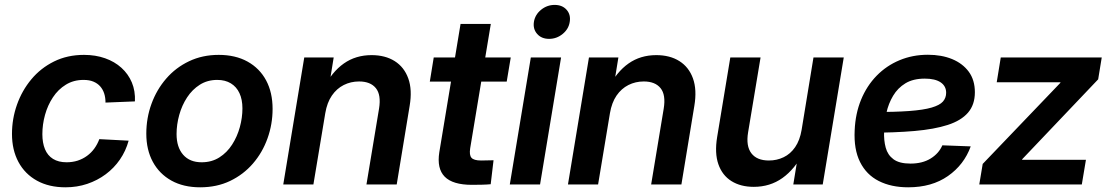

<svg xmlns="http://www.w3.org/2000/svg" viewBox="-20 -759 4564 790"><path d="M249.5 11.7Q181.6 11.7 132.1 -15.6Q82.5 -43 55.9 -92.5Q29.3 -142.1 29.3 -208Q29.3 -270 49.8 -328.1Q70.3 -386.2 108.9 -432.6Q147.5 -479 202.4 -506.1Q257.3 -533.2 325.7 -533.2Q373 -533.2 412.4 -519.3Q451.7 -505.4 479.7 -480Q507.8 -454.6 522.5 -419.7Q537.1 -384.8 535.2 -341.8L414.1 -336.9Q414.1 -357.4 408.7 -374.3Q403.3 -391.1 392.3 -403.6Q381.3 -416 364.5 -423.1Q347.7 -430.2 323.7 -430.2Q282.7 -430.2 251 -410.6Q219.2 -391.1 197.8 -358.6Q176.3 -326.2 165.3 -286.6Q154.3 -247.1 154.3 -207Q154.3 -171.4 165 -145.3Q175.8 -119.1 198.2 -105.2Q220.7 -91.3 253.9 -91.3Q278.3 -91.3 299.6 -98.1Q320.8 -105 338.1 -117.7Q355.5 -130.4 368.2 -147.9Q380.9 -165.5 388.7 -186.5L509.3 -180.2Q497.6 -137.7 473.4 -102.5Q449.2 -67.4 415 -42Q380.9 -16.6 338.9 -2.4Q296.9 11.7 249.5 11.7Z M803.7 11.7Q734.9 11.7 685.3 -15.9Q635.7 -43.5 608.9 -93Q582 -142.6 582 -209Q582 -273.4 603.3 -331.8Q624.5 -390.1 663.8 -435.5Q703.1 -481 758.1 -507.1Q813 -533.2 879.9 -533.2Q948.7 -533.2 998.5 -505.6Q1048.3 -478 1075 -428.2Q1101.6 -378.4 1101.6 -311Q1101.6 -248 1080.8 -189.9Q1060.1 -131.8 1021 -86.4Q981.9 -41 927 -14.6Q872.1 11.7 803.7 11.7ZM809.6 -91.3Q851.1 -91.3 882.6 -111.3Q914.1 -131.3 935.1 -164.1Q956.1 -196.8 966.8 -235.8Q977.5 -274.9 977.5 -313Q977.5 -349.6 965.3 -375.7Q953.1 -401.9 929.9 -416Q906.7 -430.2 874 -430.2Q833.5 -430.2 802.2 -410.4Q771 -390.6 749.8 -358.2Q728.5 -325.7 717.5 -286.1Q706.5 -246.6 706.5 -207.5Q706.5 -153.3 733.6 -122.3Q760.7 -91.3 809.6 -91.3Z M1318.4 -293.5 1269.5 0H1145.5L1231.9 -522.5H1353L1331.5 -390.1L1310.1 -394Q1345.7 -463.4 1394.8 -497.8Q1443.8 -532.2 1508.8 -532.2Q1564.9 -532.2 1604 -507.6Q1643.1 -482.9 1659.9 -436.3Q1676.8 -389.6 1665.5 -323.2L1612.3 0H1487.8L1539.6 -312Q1548.8 -368.7 1526.6 -396.2Q1504.4 -423.8 1457.5 -423.8Q1423.3 -423.8 1394.3 -409.2Q1365.2 -394.5 1345.5 -365.7Q1325.7 -336.9 1318.4 -293.5Z M2081.5 -522.5 2064.9 -423.3H1748.5L1764.6 -522.5ZM1875 -660.6H1999.5L1914.6 -148.9Q1910.2 -121.1 1919.9 -109.9Q1929.7 -98.6 1959.5 -98.6Q1970.2 -98.6 1985.6 -99.1Q2001 -99.6 2010.7 -99.6L1999 -1Q1983.9 0.5 1962.9 1Q1941.9 1.5 1921.9 1.5Q1842.8 1.5 1809.8 -32Q1776.9 -65.4 1787.6 -132.8Z M2077.6 0 2164.1 -522.5H2288.6L2202.1 0ZM2239.3 -599.1Q2208 -599.1 2190.2 -619.4Q2172.4 -639.6 2176.8 -668.9Q2181.6 -698.7 2206.3 -718.8Q2231 -738.8 2262.2 -738.8Q2293.5 -738.8 2311.3 -718.8Q2329.1 -698.7 2324.2 -668.9Q2319.8 -639.6 2295.2 -619.4Q2270.5 -599.1 2239.3 -599.1Z M2489.7 -293.5 2440.9 0H2316.9L2403.3 -522.5H2524.4L2502.9 -390.1L2481.4 -394Q2517.1 -463.4 2566.2 -497.8Q2615.2 -532.2 2680.2 -532.2Q2736.3 -532.2 2775.4 -507.6Q2814.5 -482.9 2831.3 -436.3Q2848.1 -389.6 2836.9 -323.2L2783.7 0H2659.2L2710.9 -312Q2720.2 -368.7 2698 -396.2Q2675.8 -423.8 2628.9 -423.8Q2594.7 -423.8 2565.7 -409.2Q2536.6 -394.5 2516.8 -365.7Q2497.1 -336.9 2489.7 -293.5Z M3081.5 9.8Q3027.3 9.8 2989.5 -13.9Q2951.7 -37.6 2935.8 -83.3Q2919.9 -128.9 2930.7 -194.8L2984.9 -522.5H3109.4L3058.1 -214.4Q3048.8 -158.2 3071.5 -128.4Q3094.2 -98.6 3143.6 -98.6Q3176.3 -98.6 3204.3 -112.1Q3232.4 -125.5 3251.7 -153.6Q3271 -181.6 3278.3 -224.6L3327.1 -522.5H3451.7L3365.2 0H3244.1L3265.6 -131.8H3286.1Q3250.5 -63 3199.5 -26.6Q3148.4 9.8 3081.5 9.8Z M3716.8 11.7Q3647 11.7 3595.9 -14.2Q3544.9 -40 3518.8 -92.3Q3492.7 -144.5 3496.6 -222.7Q3499.5 -291.5 3522.9 -348.6Q3546.4 -405.8 3586.9 -447.3Q3627.4 -488.8 3681.2 -511.2Q3734.9 -533.7 3797.9 -533.7Q3854 -533.7 3897.5 -515.9Q3940.9 -498 3966.1 -463.9Q3991.2 -429.7 3991.2 -379.4Q3991.2 -328.1 3962.9 -295.4Q3934.6 -262.7 3879.4 -244.9Q3824.2 -227.1 3742.9 -220Q3661.6 -212.9 3555.2 -212.9L3569.3 -297.9Q3661.1 -297.9 3720.5 -302.2Q3779.8 -306.6 3813.2 -316.4Q3846.7 -326.2 3859.9 -341.3Q3873 -356.4 3873 -377.4Q3873 -404.8 3850.3 -420.2Q3827.6 -435.5 3785.2 -435.5Q3737.3 -435.5 3705.6 -416.3Q3673.8 -397 3654.8 -365Q3635.7 -333 3627.2 -294.7Q3618.7 -256.3 3617.7 -218.3Q3616.2 -181.6 3624.3 -151.6Q3632.3 -121.6 3656.2 -103.8Q3680.2 -85.9 3726.1 -85.9Q3775.4 -85.9 3809.1 -106.7Q3842.8 -127.4 3857.4 -161.1L3974.1 -156.7Q3946.8 -81.1 3880.4 -34.7Q3814 11.7 3716.8 11.7Z M4009.3 0 4023.4 -84.5 4342.8 -418 4343.3 -420.4H4081.1L4097.7 -522.5H4513.2L4498.5 -432.6L4186 -104L4185.5 -101.6H4448.2L4431.2 0Z"/></svg>

Font: Inter 28pt SemiBold
Style: Italic
Weight: 600
Italic angle: -9.3988°
Designer: Rasmus Andersson
Foundry: rsms
Version: Version 4.001;git-66647c0bb